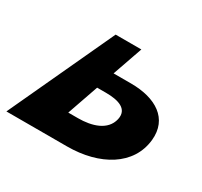

<svg xmlns="http://www.w3.org/2000/svg" viewBox="-118 -672 864 821"><g transform="rotate(30 314.0 -261.0)"><path d="M295.3 -2C456.3 -2 583.6 -76 596.8 -208C607.7 -318 520.9 -372 397.9 -372H311.9L363.6 -520H236.6L-3.7 -2ZM324.5 -284C385.5 -284 439.2 -269 426.4 -212C412 -150 343.9 -130 275.9 -130H227.9L281.5 -284Z"/></g></svg>

Font: Hussar Milosc
Style: Obl
Weight: 700
Foundry: Cannot Into Space Fonts
Version: Version 1.02